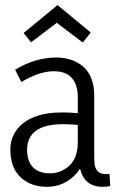

<svg xmlns="http://www.w3.org/2000/svg" viewBox="-20 -722 463 751"><path d="M377.9 8.8Q395.5 8.8 411.1 5.9L408.2 -42Q402.3 -41 393.6 -41Q357.4 -41 350.6 -76.2Q348.6 -88.9 348.6 -108.4V-347.7Q348.6 -452.1 265.6 -485.4Q235.4 -497.1 199.2 -497.1Q115.2 -496.1 39.1 -449.2L63.5 -401.4Q134.8 -443.4 190.4 -443.4Q266.6 -443.4 281.2 -374Q284.2 -360.4 284.2 -344.7V-279.3Q253.9 -282.2 223.6 -282.2Q93.8 -282.2 43 -210.9Q20.5 -177.7 20.5 -137.7Q20.5 -40 95.7 -4.9Q126 8.8 163.1 8.8Q233.4 8.8 281.2 -45.9Q288.1 -54.7 293 -62.5Q309.6 6.8 377.9 8.8ZM176.8 -43.9Q100.6 -43.9 87.9 -112.3Q85.9 -125 85.9 -137.7Q87.9 -235.4 224.6 -236.3Q256.8 -236.3 284.2 -233.4V-163.1Q284.2 -84 222.7 -54.7Q200.2 -43.9 176.8 -43.9ZM205.1 -702.1 72.3 -592.8 101.6 -556.6 202.1 -632.8 303.7 -555.7 335 -594.7Z"/></svg>

Font: Yaldevi Colombo
Style: Regular
Weight: 400
Designer: Sol Matas, Denzil Rajitha, Kosala Senevirathne and Pathum Egodawatta
Foundry: Mooniak
Version: Version 1.020 ; ttfautohint (v1.6)